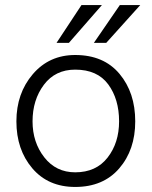

<svg xmlns="http://www.w3.org/2000/svg" viewBox="-20 -732 601 761"><path d="M516 -251Q516 -138 452.5 -64.5Q389 9 278 9Q171 9 108 -65Q45 -139 45 -251Q45 -362 110 -438Q175 -514 278 -514Q391 -514 453.5 -439.5Q516 -365 516 -251ZM109 -251Q109 -168 155.5 -108.5Q202 -49 278 -49Q361 -49 406.5 -107.5Q452 -166 452 -251Q452 -339 409 -397.5Q366 -456 278 -456Q199 -456 154 -396Q109 -336 109 -251ZM401 -562H352L455 -712H536ZM253 -562H204L303 -712H384Z"/></svg>

Font: Hind Vadodara Light
Style: Regular
Weight: 300
Designer: Hitesh Malaviya
Foundry: Indian Type Foundry
Version: Version 1.000;PS 1.0;hotconv 1.0.86;makeotf.lib2.5.63406; tt